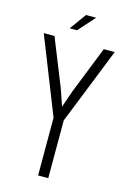

<svg xmlns="http://www.w3.org/2000/svg" viewBox="-127 -905 654 967"><g transform="rotate(15 200.0 -421.5)"><path d="M197 -843 135 -757H173L250 -843ZM15 -700 173 -301V0H226V-301L385 -700H328L230 -453L200 -366L170 -453L71 -700Z"/></g></svg>

Font: Modon Arabic
Style: Regular
Weight: 400
Designer: Ahmedzaza
Foundry: Ahmedzaza
Version: Version 2.010